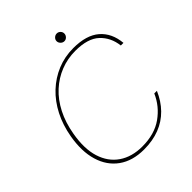

<svg xmlns="http://www.w3.org/2000/svg" viewBox="-231 -986 1141 1141"><g transform="rotate(-45 339.0 -415.5)"><path d="M317 12Q221 12 157.5 -33.5Q94 -79 69.5 -161Q45 -243 64 -351Q78 -432 112 -498.5Q146 -565 196.5 -612.5Q247 -660 310 -686Q373 -712 445 -712Q555 -712 612.5 -662Q670 -612 678 -523H656Q647 -598 597 -645Q547 -692 442 -692Q377 -692 318.5 -669Q260 -646 212.5 -602.5Q165 -559 132.5 -495.5Q100 -432 86 -351Q67 -243 91 -166.5Q115 -90 175 -49Q235 -8 322 -8Q425 -8 493.5 -56.5Q562 -105 595 -181H617Q591 -120 548.5 -76.5Q506 -33 448 -10.5Q390 12 317 12ZM437 -778Q424 -778 414 -788Q404 -798 404 -811Q404 -824 414 -833.5Q424 -843 437 -843Q450 -843 459.5 -833.5Q469 -824 469 -811Q469 -798 459.5 -788Q450 -778 437 -778Z"/></g></svg>

Font: DM Sans 11pt Thin
Style: Italic
Weight: 250
Italic angle: -10°
Version: Version 4.004;gftools[0.9.30]